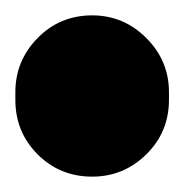

<svg xmlns="http://www.w3.org/2000/svg" viewBox="-20 -230 240 250"><path d="M0 -100H200V-110H0ZM100 -200Q58 -200 29 -170.5Q0 -141 0 -100Q0 -58 29 -29Q58 0 100 0Q141 0 170.5 -29Q200 -58 200 -100Q200 -141 170.5 -170.5Q141 -200 100 -200ZM100 -210Q58 -210 29 -180.5Q0 -151 0 -110Q0 -68 29 -39Q58 -10 100 -10Q141 -10 170.5 -39Q200 -68 200 -110Q200 -151 170.5 -180.5Q141 -210 100 -210Z"/></svg>

Font: Wavefont Black
Style: Regular
Weight: 900
Version: Version 3.004;gftools[0.9.33]